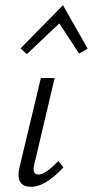

<svg xmlns="http://www.w3.org/2000/svg" viewBox="-20 -713 357 738"><path d="M222 -693 317 -526 284 -507 208 -623 83 -505 59 -527ZM100 5Q38 5 55 -70L137 -413H190L112 -82Q102 -42 128 -42Q154 -42 204 -94L224 -70Q154 5 100 5Z"/></svg>

Font: EauTest Semilight
Style: Italic
Weight: 300
Italic angle: -12°
Designer: Christian Thalmann (Catharsis Fonts)
Version: Version 0.001;PS 000.001;hotconv 1.0.88;makeotf.lib2.5.64775